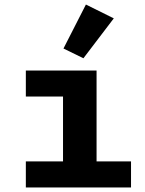

<svg xmlns="http://www.w3.org/2000/svg" viewBox="-20 -827 640 847"><path d="M94 0H558V-115H406V-516H94V-401H258V-115H94ZM482 -746 359 -807 260 -613 348 -570Z"/></svg>

Font: IBM Plex Mono
Style: Bold
Weight: 700
Monospace: yes
Designer: Mike Abbink, Paul van der Laan, Pieter van Rosmalen
Foundry: Bold Monday
Version: Version 2.004